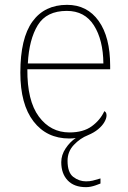

<svg xmlns="http://www.w3.org/2000/svg" viewBox="-20 -562 529 793"><path d="M335 211Q286 211 259.5 183Q233 155 233 108Q233 78 251 51Q269 24 293 8Q287 9 280 9.5Q273 10 266 10Q173 10 118.5 -60.5Q64 -131 64 -262Q64 -404 114 -473Q164 -542 257 -542Q340 -542 387.5 -475.5Q435 -409 435 -290V-276H93Q92 -146 140.5 -80.5Q189 -15 267 -15Q324 -15 359 -40.5Q394 -66 411 -103Q416 -100 418 -96Q420 -92 420 -85Q420 -73 411 -57.5Q402 -42 385 -28Q368 -14 344 -4Q311 9 285 36.5Q259 64 259 102Q259 151 283 169Q307 187 335 187Q351 187 363 184Q375 181 395 175V196Q385 200 375 203.5Q365 207 355 209Q345 211 335 211ZM407 -300Q406 -397 368 -457Q330 -517 256 -517Q172 -517 136 -458Q100 -399 95 -300Z"/></svg>

Font: Noto Rashi Hebrew Thin
Style: Regular
Weight: 250
Version: Version 1.006